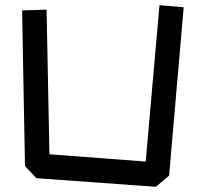

<svg xmlns="http://www.w3.org/2000/svg" viewBox="-20 -728 761 738"><path d="M120 -43 76 -90 65 -688 159 -691 170 -135 540 -107 593 -708 686 -700 630 -53 579 -10Z"/></svg>

Font: ZCOOL KuaiLe
Style: Regular
Weight: 400
Designer: Lui Bingke
Foundry: ZCOOL
Version: Version 2.000